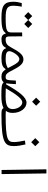

<svg xmlns="http://www.w3.org/2000/svg" viewBox="1096 -1830 737 2970"><g transform="rotate(90 1465.0 -344.5)"><path d="M252 2C418 2 461.4 -21.5 490.7 -63.5H498.5C511.7 -16.1 539.1 2 584 2C599.1 2 610.4 -7.8 610.4 -34.7C610.4 -54.7 604.5 -63 589.8 -63C548.8 -63 542.5 -76.2 542.5 -153.8L541.5 -319.3L481.9 -317.4L481.4 -157.2C481.4 -85.9 466.8 -63 258.3 -63C100.6 -63 67.9 -91.3 67.9 -188.5C67.9 -228.5 74.7 -264.6 82.5 -312H26.9C16.6 -278.3 6.3 -228.5 6.3 -181.6C6.3 -35.6 72.3 2 252 2ZM350.6 -350.6 412.6 -412.1 350.6 -474.1 289.6 -412.6 228.5 -474.1 167 -412.1 228.5 -350.6 289.6 -411.1Z M577.1 2C650.9 2 693.8 -12.7 718.8 -67.4H727.1C740.7 -22 782.2 2 879.9 2C971.7 2 1021 -15.1 1045.9 -60.5H1055.2C1084.5 -16.1 1113.3 2 1166 2C1189.5 2 1202.1 -2.4 1202.1 -32.2C1202.1 -57.1 1193.4 -63 1171.9 -63C1122.6 -63 1108.4 -84 1052.7 -192.9C998.5 -298.3 955.1 -337.9 897.9 -337.9C832 -337.9 785.2 -283.7 713.4 -148.4C677.7 -81.5 649.4 -63 585.9 -63C564 -63 557.1 -49.8 557.1 -31.7C557.1 -7.8 563 2 577.1 2ZM1033.2 -97.2C991.2 -70.8 947.3 -63 891.1 -63C811.5 -63 771 -76.2 771 -120.6C771 -160.2 835.9 -274.4 892.1 -274.4C934.1 -274.4 961.9 -235.4 1001.5 -157.7C1013.2 -134.8 1023.4 -114.3 1033.2 -97.2Z M1752.4 2C1782.2 2 1792 -9.8 1792 -33.7C1792 -55.2 1784.2 -63 1757.8 -63C1733.9 -63 1715.8 -63.5 1693.8 -65.9C1716.3 -93.3 1726.1 -128.9 1726.1 -172.9C1726.1 -289.1 1656.7 -385.7 1567.4 -385.7C1485.8 -385.7 1396.5 -271.5 1285.2 -70.3C1278.8 -70.8 1272.5 -71.8 1267.1 -72.8C1275.4 -107.9 1277.3 -157.2 1280.8 -221.7L1226.1 -220.7C1219.2 -76.7 1216.3 -63 1171.9 -63L1166 2C1206.5 2 1231.4 -7.8 1247.6 -28.3H1261.7C1278.8 0 1332.5 3.4 1463.9 3.4C1544.4 3.4 1603.5 -6.8 1645 -27.8H1653.3C1664.1 -4.4 1686 2 1752.4 2ZM1345.2 -64.9C1441.4 -232.4 1509.8 -320.3 1563 -320.3C1626.5 -320.3 1666.5 -235.4 1666.5 -175.3C1666.5 -99.6 1627.9 -62 1467.8 -62C1417.5 -62 1377.9 -63 1345.2 -64.9ZM1552.7 -472.2 1615.2 -534.7 1552.7 -597.7 1490.2 -534.7Z M1752 2C2184.6 2 2239.3 -49.3 2239.3 -191.4C2239.3 -241.2 2229 -306.2 2213.9 -369.1L2153.8 -360.8C2166 -301.8 2176.8 -241.2 2176.8 -192.4C2176.8 -97.2 2148.9 -63 1757.8 -63C1747.1 -63 1739.3 -53.7 1739.3 -33.7C1739.3 -9.8 1742.7 2 1752 2ZM2178.7 -458.5 2241.2 -521 2178.7 -584 2116.2 -521Z M2608.9 0H2672.4L2662.1 -693.4H2598.6Z"/></g></svg>

Font: Cascadia Mono NF Light
Style: Regular
Weight: 300
Monospace: yes
Designer: Aaron Bell
Foundry: Saja Typeworks
Version: Version 2404.023